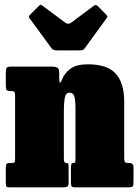

<svg xmlns="http://www.w3.org/2000/svg" viewBox="-20 -807 600 827"><path d="M27 -415H25Q12 -415 8.5 -419.5Q5 -424 5 -440.5V-493.5Q5 -511 8.8 -515.5Q12.5 -520 28 -520H207Q218.5 -520 226.8 -515.5Q235 -511 235 -495V-477Q235 -458.5 237.2 -452.2Q239.5 -446 245.5 -461Q257.5 -492 283.5 -511Q309.5 -530 358 -530Q442 -530 478.5 -489.8Q515 -449.5 515 -369V-126.5Q515 -111.5 518.8 -108.2Q522.5 -105 534 -105H537Q555 -105 555 -86.5V-26Q555 -7.5 551.8 -3.8Q548.5 0 531 0H305.5Q291.5 0 288.5 -4.5Q285.5 -9 285.5 -23V-82Q285.5 -92.5 287 -98.8Q288.5 -105 296.5 -105H297Q303 -105 304 -108.2Q305 -111.5 305 -124.5V-338Q305 -378.5 299.8 -393.2Q294.5 -408 278.5 -408Q265 -408 260 -389.8Q255 -371.5 255 -313V-124.5Q255 -105 264.5 -105H265.5Q272.5 -105 274 -102Q275.5 -99 275.5 -86.5V-18.5Q275.5 -5.5 269 -2.8Q262.5 0 250.5 0H21Q9.5 0 7.2 -4.2Q5 -8.5 5 -20.5V-84Q5 -97.5 8.5 -101.2Q12 -105 25 -105H30Q40 -105 42.5 -107.8Q45 -110.5 45 -126V-392Q45 -407.5 41.8 -411.2Q38.5 -415 27 -415ZM202.5 -598.5 106.5 -729.5Q101 -735 110.5 -744.5L147.5 -781.5Q153 -787 155 -786.8Q157 -786.5 163.5 -782L261 -709.5Q274 -700 286 -709L384.5 -782.5Q393 -789 402.5 -779.5L437 -744.5Q442.5 -739 442.8 -736.5Q443 -734 438.5 -727.5L344.5 -598.5Q340.5 -592.5 334.8 -591.2Q329 -590 318 -590H225.5Q208.5 -590 202.5 -598.5Z"/></svg>

Font: Besley* Condensed Fatface
Style: Regular
Weight: 900
Width: 3
Designer: Owen Earl
Foundry: indestructible type*
Version: Version 3.000; ttfautohint (v1.8.3)